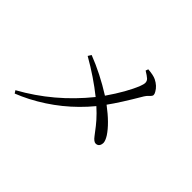

<svg xmlns="http://www.w3.org/2000/svg" viewBox="-148 -1012 1297 1297"><g transform="rotate(45 500.0 -364.0)"><path d="M616.2 -722.7 623 -741.2Q675.8 -737.3 701.2 -724.6Q744.1 -703.1 763.7 -667Q771.5 -654.3 771.5 -643.6Q771.5 -633.8 754.9 -619.1Q739.3 -604.5 731.4 -590.8Q646.5 -446.3 592.8 -373Q695.3 -295.9 740.2 -227.5Q759.8 -196.3 760.7 -175.8Q758.8 -135.7 726.6 -134.8Q708 -134.8 685.5 -165Q634.8 -232.4 617.2 -251Q586.9 -285.2 550.8 -317.4Q402.3 -137.7 195.3 -30.3Q147.5 -5.9 100.6 12.7L87.9 -6.8Q327.1 -138.7 503.9 -357.4Q399.4 -441.4 269.5 -515.6L284.2 -539.1Q413.1 -489.3 542 -408.2Q627.9 -532.2 664.1 -624Q673.8 -649.4 673.8 -661.1Q673.8 -679.7 661.1 -691.4Q648.4 -703.1 616.2 -722.7Z"/></g></svg>

Font: GenYoMin JP Regular
Style: Regular
Weight: 400
Version: Version 1.001;PS 1;hotconv 16.6.51;makeotf.lib2.5.65220 DEVE